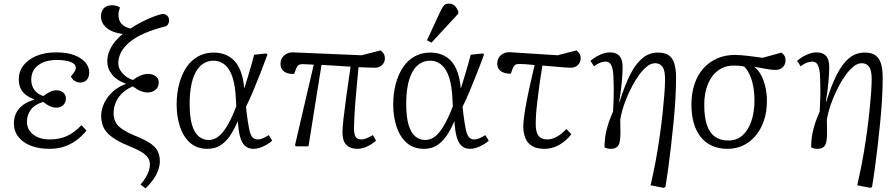

<svg xmlns="http://www.w3.org/2000/svg" viewBox="-20 -810 4941 1063"><path d="M254 14Q194 14 150 -3.5Q106 -21 81.5 -52.5Q57 -84 57 -127Q57 -159 70 -185Q83 -211 108.5 -229.5Q134 -248 170 -258V-260Q140 -271 121 -286.5Q102 -302 93 -323Q84 -344 84 -371Q84 -414 109.5 -447.5Q135 -481 181.5 -500.5Q228 -520 290 -520Q351 -520 391.5 -504.5Q432 -489 453 -464Q474 -439 474 -409Q474 -383 460.5 -368Q447 -353 424 -353Q413 -353 403 -357Q393 -361 385.5 -368.5Q378 -376 372 -386Q388 -406 394 -416Q400 -426 400 -435Q400 -455 372 -466.5Q344 -478 294 -478Q250 -478 218.5 -464.5Q187 -451 170 -427Q153 -403 153 -369Q153 -338 169 -314Q185 -290 220 -278Q238 -292 255.5 -301Q273 -310 292 -310Q315 -310 330 -297.5Q345 -285 345 -264Q345 -244 331 -229Q317 -214 291 -214Q275 -214 257.5 -221.5Q240 -229 219 -246Q171 -231 150 -201.5Q129 -172 129 -136Q129 -108 144 -86Q159 -64 187.5 -51Q216 -38 257 -38Q307 -38 348.5 -56Q390 -74 431 -117L459 -87Q431 -53 399 -30.5Q367 -8 331 3Q295 14 254 14Z M786 233 758 212Q776 191 787 172.5Q798 154 804 135.5Q810 117 810 101Q810 80 799.5 64Q789 48 765.5 33Q742 18 700 1Q653 -18 622.5 -36.5Q592 -55 574 -74.5Q556 -94 548.5 -116.5Q541 -139 540 -166Q540 -204 557 -239.5Q574 -275 605 -303Q636 -331 676 -345V-347Q626 -365 600 -397.5Q574 -430 574 -470Q574 -500 585.5 -528Q597 -556 617 -580Q637 -604 660 -622Q625 -626 597.5 -638.5Q570 -651 554.5 -672Q539 -693 539 -719Q539 -747 554.5 -764Q570 -781 601 -781Q614 -781 625.5 -777.5Q637 -774 644 -769Q640 -756 638 -747Q636 -738 636 -728Q636 -697 652.5 -678.5Q669 -660 703 -652Q734 -673 765.5 -689Q797 -705 825.5 -716Q854 -727 874 -732Q890 -735 903 -725.5Q916 -716 916 -697Q916 -690 914 -683.5Q912 -677 908 -672.5Q904 -668 899 -665Q828 -647 777.5 -624.5Q727 -602 696 -575.5Q665 -549 650 -520Q635 -491 635 -459Q635 -431 657.5 -405Q680 -379 716 -367Q740 -385 761 -393Q782 -401 800 -401Q822 -401 840.5 -389Q859 -377 859 -354Q859 -327 840.5 -312.5Q822 -298 798 -298Q779 -298 759 -306Q739 -314 715 -332Q690 -321 670.5 -306Q651 -291 637 -271.5Q623 -252 616 -229.5Q609 -207 609 -183Q609 -162 615.5 -144Q622 -126 636 -112Q650 -98 672 -85.5Q694 -73 724 -60Q775 -40 806 -20.5Q837 -1 851 23.5Q865 48 865 84Q865 106 855.5 132.5Q846 159 828 184.5Q810 210 786 233Z M1128 14Q1071 14 1033.5 -18.5Q996 -51 977 -107Q958 -163 958 -232Q958 -293 972 -345.5Q986 -398 1012 -437Q1038 -476 1076.5 -497.5Q1115 -519 1163 -519Q1196 -519 1224.5 -508.5Q1253 -498 1275.5 -475.5Q1298 -453 1312.5 -415Q1327 -377 1332 -322H1333Q1344 -357 1353.5 -388.5Q1363 -420 1371.5 -449.5Q1380 -479 1387 -507L1453 -514L1461 -509Q1443 -459 1422.5 -407Q1402 -355 1382 -307Q1362 -259 1342 -219L1346 -182Q1353 -127 1359.5 -95.5Q1366 -64 1377 -51Q1388 -38 1407 -38Q1420 -38 1435.5 -44.5Q1451 -51 1468 -62L1487 -31Q1472 -18 1454.5 -8Q1437 2 1419 8Q1401 14 1384 14Q1354 14 1336 -3Q1318 -20 1309 -53.5Q1300 -87 1297 -138H1296Q1276 -91 1252.5 -57Q1229 -23 1199 -4.5Q1169 14 1128 14ZM1135 -35Q1164 -35 1189 -54Q1214 -73 1238.5 -114.5Q1263 -156 1288 -221L1286 -261Q1283 -333 1268 -380Q1253 -427 1226 -450.5Q1199 -474 1163 -474Q1129 -474 1103.5 -456.5Q1078 -439 1061.5 -406.5Q1045 -374 1037.5 -330.5Q1030 -287 1030 -236Q1030 -163 1043 -119Q1056 -75 1080 -55Q1104 -35 1135 -35Z M1958 14Q1919 14 1897.5 -8Q1876 -30 1876 -77Q1876 -101 1881.5 -151Q1887 -201 1897 -274.5Q1907 -348 1921 -441Q1882 -444 1841 -446Q1800 -448 1760 -451L1688 0H1621L1613 -5L1717 -452Q1693 -453 1677.5 -454Q1662 -455 1653 -455Q1641 -455 1632.5 -449Q1624 -443 1619 -429L1609 -401Q1591 -400 1577.5 -403Q1564 -406 1554 -413Q1544 -420 1538.5 -431Q1533 -442 1533 -455Q1533 -477 1543 -491.5Q1553 -506 1569 -513.5Q1585 -521 1604 -520L1982 -504L2087 -531Q2100 -521 2105.5 -511Q2111 -501 2111 -487Q2111 -473 2104 -461Q2097 -449 2084.5 -442Q2072 -435 2054 -435Q2043 -435 2019.5 -436Q1996 -437 1965 -438Q1960 -383 1955 -331.5Q1950 -280 1946.5 -235Q1943 -190 1941.5 -155Q1940 -120 1940 -98Q1940 -75 1944.5 -62Q1949 -49 1958 -43.5Q1967 -38 1981 -38Q1993 -38 2008.5 -44Q2024 -50 2044 -62L2062 -31Q2045 -17 2028 -7Q2011 3 1994 8.5Q1977 14 1958 14Z M2327 14Q2270 14 2232.5 -18.5Q2195 -51 2176 -107Q2157 -163 2157 -232Q2157 -293 2171 -345.5Q2185 -398 2211 -437Q2237 -476 2275.5 -497.5Q2314 -519 2362 -519Q2395 -519 2423.5 -508.5Q2452 -498 2474.5 -475.5Q2497 -453 2511.5 -415Q2526 -377 2531 -322H2532Q2543 -357 2552.5 -388.5Q2562 -420 2570.5 -449.5Q2579 -479 2586 -507L2652 -514L2660 -509Q2642 -459 2621.5 -407Q2601 -355 2581 -307Q2561 -259 2541 -219L2545 -182Q2552 -127 2558.5 -95.5Q2565 -64 2576 -51Q2587 -38 2606 -38Q2619 -38 2634.5 -44.5Q2650 -51 2667 -62L2686 -31Q2671 -18 2653.5 -8Q2636 2 2618 8Q2600 14 2583 14Q2553 14 2535 -3Q2517 -20 2508 -53.5Q2499 -87 2496 -138H2495Q2475 -91 2451.5 -57Q2428 -23 2398 -4.5Q2368 14 2327 14ZM2334 -35Q2363 -35 2388 -54Q2413 -73 2437.5 -114.5Q2462 -156 2487 -221L2485 -261Q2482 -333 2467 -380Q2452 -427 2425 -450.5Q2398 -474 2362 -474Q2328 -474 2302.5 -456.5Q2277 -439 2260.5 -406.5Q2244 -374 2236.5 -330.5Q2229 -287 2229 -236Q2229 -163 2242 -119Q2255 -75 2279 -55Q2303 -35 2334 -35ZM2369 -574 2344 -587 2418 -747Q2429 -770 2438 -780Q2447 -790 2465 -790Q2484 -790 2496 -779.5Q2508 -769 2517 -747V-734Z M2995 14Q2952 14 2926 -1.5Q2900 -17 2888.5 -46Q2877 -75 2877 -113Q2878 -142 2885 -188.5Q2892 -235 2906 -300.5Q2920 -366 2940 -450Q2912 -453 2888 -454.5Q2864 -456 2852 -456Q2840 -456 2831.5 -450Q2823 -444 2818 -429L2808 -402Q2784 -402 2767 -408.5Q2750 -415 2741.5 -427.5Q2733 -440 2733 -457Q2733 -488 2753.5 -505Q2774 -522 2802 -521L3067 -504L3172 -531Q3184 -521 3189.5 -511Q3195 -501 3195 -487Q3195 -466 3180 -450.5Q3165 -435 3137 -435Q3129 -435 3108 -436.5Q3087 -438 3055.5 -441Q3024 -444 2983 -447Q2980 -426 2976.5 -405.5Q2973 -385 2970 -364.5Q2967 -344 2964.5 -324Q2962 -304 2959.5 -285Q2957 -266 2955 -248Q2953 -230 2951 -213Q2949 -196 2948 -180Q2947 -164 2946.5 -149.5Q2946 -135 2946 -122Q2946 -78 2961.5 -58Q2977 -38 3010 -38Q3036 -38 3063 -53Q3090 -68 3116 -96L3143 -67Q3125 -43 3101 -24.5Q3077 -6 3050 4Q3023 14 2995 14Z M3655 230 3582 216Q3591 177 3601 128Q3611 79 3620 25Q3629 -29 3636.5 -84.5Q3644 -140 3649.5 -193Q3655 -246 3658.5 -292Q3662 -338 3662 -372Q3662 -421 3647.5 -440.5Q3633 -460 3607 -460Q3585 -460 3563 -443Q3541 -426 3520 -397.5Q3499 -369 3481 -335Q3463 -301 3448.5 -265.5Q3434 -230 3425.5 -199.5Q3417 -169 3414 -148Q3415 -106 3415 -75.5Q3415 -45 3411 -25Q3407 -5 3395 4.5Q3383 14 3361 14Q3350 14 3340.5 11.5Q3331 9 3327 5Q3327 -34 3333.5 -68.5Q3340 -103 3351 -134Q3362 -165 3374 -192Q3375 -214 3376 -233.5Q3377 -253 3377.5 -272Q3378 -291 3378 -312.5Q3378 -334 3377 -361Q3377 -401 3372 -425Q3367 -449 3357.5 -459Q3348 -469 3333 -469Q3319 -469 3303 -463Q3287 -457 3269 -443L3249 -473Q3265 -487 3283.5 -497.5Q3302 -508 3320.5 -514Q3339 -520 3355 -520Q3380 -520 3396 -511Q3412 -502 3419.5 -484Q3427 -466 3427 -439Q3427 -424 3426 -404Q3425 -384 3423 -359Q3421 -334 3417 -305.5Q3413 -277 3408 -245H3410Q3438 -336 3469 -397Q3500 -458 3537.5 -488.5Q3575 -519 3623 -519Q3661 -519 3682.5 -504Q3704 -489 3713.5 -458Q3723 -427 3723 -379Q3723 -327 3719.5 -265Q3716 -203 3709.5 -136.5Q3703 -70 3695.5 -5Q3688 60 3680 119Q3672 178 3664 225Z M4008 14Q3958 14 3920.5 -3.5Q3883 -21 3858 -53.5Q3833 -86 3820.5 -130.5Q3808 -175 3808 -230Q3808 -293 3825 -344Q3842 -395 3874 -431Q3906 -467 3950.5 -486.5Q3995 -506 4049 -506Q4065 -506 4082 -504.5Q4099 -503 4118 -501Q4137 -499 4158 -496Q4179 -493 4202 -490L4307 -519Q4318 -509 4323.5 -500.5Q4329 -492 4329 -477Q4329 -461 4322 -448.5Q4315 -436 4302.5 -429.5Q4290 -423 4274 -423Q4260 -423 4244 -425Q4228 -427 4207.5 -431Q4187 -435 4158 -440V-438Q4180 -421 4195 -392Q4210 -363 4218 -326.5Q4226 -290 4226 -250Q4226 -192 4210 -144Q4194 -96 4165 -60.5Q4136 -25 4096 -5.5Q4056 14 4008 14ZM4011 -32Q4059 -32 4091 -60.5Q4123 -89 4140 -139.5Q4157 -190 4157 -252Q4157 -294 4150.5 -330.5Q4144 -367 4131 -395.5Q4118 -424 4101 -441Q4086 -445 4073 -446Q4060 -447 4043 -447Q3994 -447 3957 -420.5Q3920 -394 3899.5 -345Q3879 -296 3879 -229Q3879 -163 3893.5 -119Q3908 -75 3938 -53.5Q3968 -32 4011 -32Z M4799 230 4726 216Q4735 177 4745 128Q4755 79 4764 25Q4773 -29 4780.5 -84.5Q4788 -140 4793.5 -193Q4799 -246 4802.5 -292Q4806 -338 4806 -372Q4806 -421 4791.5 -440.5Q4777 -460 4751 -460Q4729 -460 4707 -443Q4685 -426 4664 -397.5Q4643 -369 4625 -335Q4607 -301 4592.5 -265.5Q4578 -230 4569.5 -199.5Q4561 -169 4558 -148Q4559 -106 4559 -75.5Q4559 -45 4555 -25Q4551 -5 4539 4.5Q4527 14 4505 14Q4494 14 4484.5 11.5Q4475 9 4471 5Q4471 -34 4477.5 -68.5Q4484 -103 4495 -134Q4506 -165 4518 -192Q4519 -214 4520 -233.5Q4521 -253 4521.5 -272Q4522 -291 4522 -312.5Q4522 -334 4521 -361Q4521 -401 4516 -425Q4511 -449 4501.5 -459Q4492 -469 4477 -469Q4463 -469 4447 -463Q4431 -457 4413 -443L4393 -473Q4409 -487 4427.5 -497.5Q4446 -508 4464.5 -514Q4483 -520 4499 -520Q4524 -520 4540 -511Q4556 -502 4563.5 -484Q4571 -466 4571 -439Q4571 -424 4570 -404Q4569 -384 4567 -359Q4565 -334 4561 -305.5Q4557 -277 4552 -245H4554Q4582 -336 4613 -397Q4644 -458 4681.5 -488.5Q4719 -519 4767 -519Q4805 -519 4826.5 -504Q4848 -489 4857.5 -458Q4867 -427 4867 -379Q4867 -327 4863.5 -265Q4860 -203 4853.5 -136.5Q4847 -70 4839.5 -5Q4832 60 4824 119Q4816 178 4808 225Z"/></svg>

Font: Literata 18pt Light
Style: Italic
Weight: 300
Italic angle: -2°
Designer: Latin by Veronika Burian and Jose Scaglione. Greek by Irene Vlachou. Cyrillic by Vera Evstafieva
Foundry: TypeTogether
Version: Version 3.103;gftools[0.9.29]